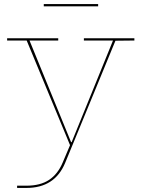

<svg xmlns="http://www.w3.org/2000/svg" viewBox="-20 -713 695 943"><path d="M640 -525V-514L547 -513L300 87Q249 210 110 210H64V199H110Q178 199 221 170.5Q264 142 288 85L324 0L111 -514H15V-525H266V-514H125L329 -15H332L535 -514H392V-525ZM462 -682H195V-693H462Z"/></svg>

Font: Hepta Slab Thin
Style: Regular
Weight: 250
Designer: Michael LaGattuta
Foundry: Michael LaGattuta
Version: Version 1.100; ttfautohint (v1.8) -l 8 -r 50 -G 200 -x 14 -D